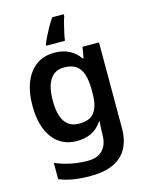

<svg xmlns="http://www.w3.org/2000/svg" viewBox="-144 -854 914 1183"><g transform="rotate(-15 313.0 -263.0)"><path d="M263 -552Q314 -552 355 -532Q396 -512 424 -472H429L441 -542H546V4Q546 81 517 133.5Q488 186 430 213Q372 240 285 240Q227 240 178 232.5Q129 225 85 207V103Q131 123 183.5 134Q236 145 293 145Q355 145 387.5 110Q420 75 420 10V-4Q420 -19 421.5 -39Q423 -59 424 -71H420Q392 -29 352 -9.5Q312 10 260 10Q161 10 105 -64Q49 -138 49 -270Q49 -402 106 -477Q163 -552 263 -552ZM296 -449Q258 -449 231.5 -428.5Q205 -408 191.5 -368Q178 -328 178 -268Q178 -180 208 -135Q238 -90 298 -90Q332 -90 356 -98.5Q380 -107 395.5 -126.5Q411 -146 419 -176.5Q427 -207 427 -250V-269Q427 -334 413 -373.5Q399 -413 370.5 -431Q342 -449 296 -449ZM381 -753Q374 -735 367.5 -708.5Q361 -682 355 -655Q349 -628 346 -606H227V-616Q235 -636 247.5 -661.5Q260 -687 275.5 -714.5Q291 -742 308 -766H381Z"/></g></svg>

Font: Noto Sans Armenian SemiBold
Style: Regular
Weight: 600
Designer: Monotype Design Team
Foundry: Monotype Imaging Inc.
Version: Version 2.007